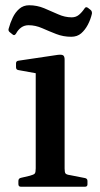

<svg xmlns="http://www.w3.org/2000/svg" viewBox="-20 -711 379 731"><path d="M116 0V-316H226V0ZM60 0Q50 0 50 -10V-22Q50 -32 60 -34L94 -42Q109 -46 112.5 -50.5Q116 -55 116 -70V-180H226V-69Q226 -55 229.5 -50.5Q233 -46 248 -44L304 -33Q313 -31 313 -22V-9Q313 0 303 0ZM116 -316V-463L134 -429L51 -444Q41 -445 41 -455V-470Q41 -479 51 -480L199 -502Q214 -504 220 -500.5Q226 -497 226 -484V-316ZM19 -587Q10 -593 13 -602Q19 -624 28.5 -644Q38 -664 53.5 -677.5Q69 -691 91 -691Q121 -691 148.5 -679.5Q176 -668 201.5 -656.5Q227 -645 253 -645Q269 -645 280.5 -654.5Q292 -664 302 -679Q307 -687 315 -681L324 -674Q331 -669 330 -659Q325 -637 314.5 -617Q304 -597 289 -584Q274 -571 251 -571Q221 -571 194 -581.5Q167 -592 141 -603.5Q115 -615 89 -615Q73 -615 61 -606.5Q49 -598 41 -583Q35 -574 29 -579Z"/></svg>

Font: Hahmlet Medium
Style: Regular
Weight: 500
Version: Version 1.002